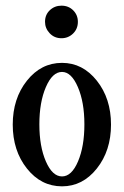

<svg xmlns="http://www.w3.org/2000/svg" viewBox="-20 -647 437 678"><path d="M197 -512Q172 -512 155.5 -529.5Q139 -547 139 -570Q139 -595 156 -611Q173 -627 197 -627Q222 -627 238.5 -610.5Q255 -594 255 -570Q255 -545 238 -528.5Q221 -512 197 -512ZM199 11Q125 11 75 -52Q25 -115 25 -207Q25 -299 75 -362Q125 -425 199 -425Q272 -425 322 -362Q372 -299 372 -207Q372 -115 322 -52Q272 11 199 11ZM199 -393Q165 -393 142 -339.5Q119 -286 119 -208Q119 -130 142 -77Q165 -24 199 -24Q233 -24 255.5 -77Q278 -130 278 -208Q278 -286 255 -339.5Q232 -393 199 -393Z"/></svg>

Font: Junicode Cond Medium
Style: Regular
Weight: 500
Width: 3
Designer: Peter S. Baker
Version: Version 2.201